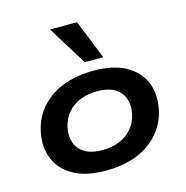

<svg xmlns="http://www.w3.org/2000/svg" viewBox="-113 -873 959 989"><g transform="rotate(-15 367.0 -378.5)"><path d="M333 10Q228 10 161.5 -26.5Q95 -63 68.5 -127.5Q42 -192 59 -273Q71 -328 100.5 -370.5Q130 -413 174 -443Q218 -473 275.5 -488.5Q333 -504 402 -504Q506 -504 572.5 -467.5Q639 -431 665.5 -367.5Q692 -304 675 -221Q663 -166 633.5 -123.5Q604 -81 560 -51Q516 -21 459 -5.5Q402 10 333 10ZM341 -97Q393 -97 432.5 -113Q472 -129 499 -160Q526 -191 536 -235Q551 -308 513.5 -352.5Q476 -397 393 -397Q343 -397 302.5 -381Q262 -365 235.5 -334.5Q209 -304 198 -260Q183 -186 220.5 -141.5Q258 -97 341 -97ZM370 -558 241 -767H385L469 -558Z"/></g></svg>

Font: Nunito Sans 10pt Expanded
Style: Bold Italic
Weight: 700
Width: 7
Italic angle: -9°
Designer: Vernon Adams
Foundry: Vernon Adams
Version: Version 3.101;gftools[0.9.27]